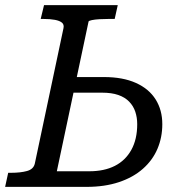

<svg xmlns="http://www.w3.org/2000/svg" viewBox="-39 -730 711 750"><path d="M299 0H-19L-7 -55H4Q41 -55 66.5 -62Q92 -69 97 -91L209 -620Q212 -634 203 -641.5Q194 -649 175.5 -652.5Q157 -656 131 -656H120L133 -710H421L409 -656H385Q367 -656 349.5 -655Q332 -654 320 -651.5Q308 -649 307 -646L183 -61H310Q368 -61 409.5 -82Q451 -103 474 -144.5Q497 -186 497 -245Q497 -271 489.5 -293.5Q482 -316 465.5 -333Q449 -350 423 -359Q397 -368 360 -368H209L222 -429H367Q441 -429 492 -406Q543 -383 569 -341.5Q595 -300 595 -245Q595 -193 576 -148.5Q557 -104 519 -70.5Q481 -37 425.5 -18.5Q370 0 299 0Z"/></svg>

Font: Roboto Serif
Style: Italic
Weight: 400
Italic angle: -10°
Designer: Greg Gazdowicz
Foundry: Commercial Type
Version: Version 1.008